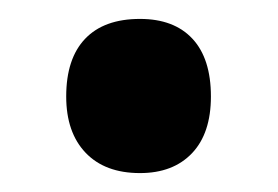

<svg xmlns="http://www.w3.org/2000/svg" viewBox="-20 -172 294 203"><path d="M128 -152Q164 -152 183.5 -131Q203 -110 203 -70Q203 -31 183 -10Q163 11 128 11Q91 11 70.5 -10.5Q50 -32 50 -70Q50 -110 70 -131Q90 -152 128 -152Z"/></svg>

Font: Noto Sans Arabic Cond
Style: Bold
Weight: 700
Width: 3
Designer: Nadine Chahine
Foundry: Monotype Imaging Inc.
Version: Version 1.001